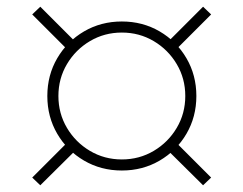

<svg xmlns="http://www.w3.org/2000/svg" viewBox="-20 -651 725 572"><path d="M343 -143Q281 -143 230.5 -172.5Q180 -202 150.5 -252.5Q121 -303 121 -365Q121 -427 150.5 -477.5Q180 -528 230.5 -557.5Q281 -587 343 -587Q405 -587 455.5 -557.5Q506 -528 535.5 -477.5Q565 -427 565 -365Q565 -303 535.5 -252.5Q506 -202 455.5 -172.5Q405 -143 343 -143ZM343 -176Q395 -176 438 -201.5Q481 -227 506.5 -270Q532 -313 532 -365Q532 -417 506.5 -460Q481 -503 438 -528.5Q395 -554 343 -554Q291 -554 248 -528.5Q205 -503 179.5 -460Q154 -417 154 -365Q154 -313 179.5 -270Q205 -227 248 -201.5Q291 -176 343 -176ZM100 -99 76 -122 184 -230 208 -206ZM585 -99 477 -206 501 -230 609 -122ZM184 -500 76 -608 100 -631 208 -523ZM501 -500 477 -523 585 -631 609 -608Z"/></svg>

Font: M PLUS 2 Thin ExtraLight
Style: Regular
Weight: 250
Version: Version 1.001